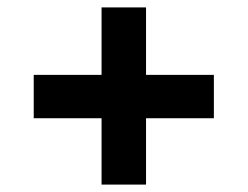

<svg xmlns="http://www.w3.org/2000/svg" viewBox="-20 -584 668 518"><path d="M254 -265H71V-382H254V-564H374V-382H557V-265H374V-86H254Z"/></svg>

Font: Noto Sans Bengali ExtraBold
Style: Regular
Weight: 800
Designer: Jelle Bosma - Monotype Design Team
Foundry: Monotype Imaging Inc.
Version: Version 2.003; ttfautohint (v1.8.4.7-5d5b)